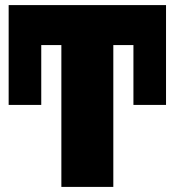

<svg xmlns="http://www.w3.org/2000/svg" viewBox="-20 -734 686 754"><path d="M425 0H221V-557H28V-714H618V-557H425ZM14 -714H142V-322H14ZM504 -714H632V-322H504Z"/></svg>

Font: Noto Sans Display Black
Style: Regular
Weight: 900
Designer: Monotype Design Team
Foundry: Monotype Imaging Inc.
Version: Version 2.003